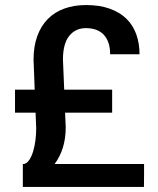

<svg xmlns="http://www.w3.org/2000/svg" viewBox="-20 -741 627 761"><path d="M550.5 0H70.5V-91H75.5Q87.5 -94 96.5 -107.8Q105.5 -121.5 111.5 -141.5Q117.5 -161.5 120.5 -185.5Q123.5 -209.5 123.5 -233.5L121 -294.5H39.5V-385.5H117.5L113 -504.5Q113 -557.5 127.8 -598Q142.5 -638.5 169.8 -666Q197 -693.5 235.5 -707.2Q274 -721 321 -721Q374.5 -721 414.5 -706.8Q454.5 -692.5 480.8 -667Q507 -641.5 520 -605.5Q533 -569.5 533 -526H416.5Q416.5 -553 409.5 -572.5Q402.5 -592 389.8 -604.8Q377 -617.5 359.5 -623.5Q342 -629.5 320.5 -629.5Q279 -629.5 254.2 -598.5Q229.5 -567.5 229.5 -504.5L234.5 -385.5H424.5V-294.5H238L240.5 -236.5Q240.5 -150 196.5 -91H551V-87Q551 -86 551 -85.5V-84Q551 -83 551 -82.5V-78.5Q551 -77.5 551 -77V-72.5Q551 -72 551 -71.5V-45.5Q550.5 -23 550.5 0Z"/></svg>

Font: Roberto Sans Medium
Style: Regular
Weight: 500
Designer: Google (font) & Cristiano Sobral (main changes)
Version: Version 1.000;October 12, 2021;FontCreator 14.0.0.2814 64-bi